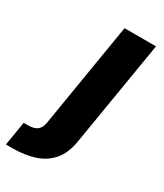

<svg xmlns="http://www.w3.org/2000/svg" viewBox="-297 -621 768 900"><g transform="rotate(30 87.5 -171.0)"><path d="M101.1 -545.9H271.5L177.2 23.4Q166.5 90.3 132.8 129.9Q99.1 169.4 46.6 186.8Q-5.9 204.1 -73.2 204.1H-107.9L-86.4 74.7H-65.9Q-29.8 74.7 -13.4 61.5Q2.9 48.3 7.8 20.5Z"/></g></svg>

Font: Inter ExtraBold
Style: Italic
Weight: 800
Italic angle: -9.3988°
Designer: Rasmus Andersson
Foundry: rsms
Version: Version 4.001;git-66647c0bb